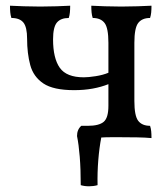

<svg xmlns="http://www.w3.org/2000/svg" viewBox="-20 -481 587 673"><path d="M263 168Q263 112 259.5 68.5Q256 25 250 -4Q250 -27 265 -40H288Q327 -40 343.5 -54Q360 -68 360 -110V-186Q335 -176 305 -170.5Q275 -165 240 -165Q167 -165 132 -188.5Q97 -212 86 -253Q75 -294 75 -345Q75 -386 62 -402Q49 -418 20 -418Q17 -427 16 -437.5Q15 -448 15 -461Q36 -460 63.5 -459Q91 -458 121 -458Q151 -458 178.5 -459Q206 -460 226 -461Q226 -448 225 -437.5Q224 -427 221 -418Q193 -418 179.5 -402Q166 -386 166 -343Q166 -277 189.5 -243.5Q213 -210 274 -210Q290 -210 315.5 -214Q341 -218 360 -226V-331Q360 -383 346.5 -400.5Q333 -418 305 -418Q302 -427 301 -437.5Q300 -448 300 -461Q320 -460 347.5 -459Q375 -458 405 -458Q435 -458 462.5 -459Q490 -460 511 -461Q511 -448 510 -437.5Q509 -427 506 -418Q478 -418 464.5 -400.5Q451 -383 451 -331V-127Q451 -75 464.5 -57.5Q478 -40 506 -40Q509 -31 510 -21Q511 -11 511 3Q489 1 461.5 0.5Q434 0 404 0Q385 0 367.5 0Q350 0 335 1Q328 37 324.5 80.5Q321 124 322 168Q308 172 292 172Q276 172 263 168Z"/></svg>

Font: Vollkorn
Style: Regular
Weight: 400
Designer: Friedrich Althausen
Foundry: Friedrich Althausen
Version: Version 5.001